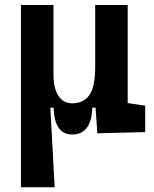

<svg xmlns="http://www.w3.org/2000/svg" viewBox="-20 -538 626 782"><path d="M273.9 9.8Q201.7 9.8 198.2 -99.6H185.1L202.6 224.6H65.4V-517.6H197.8V-234.4Q197.8 -178.2 218 -147.7Q238.3 -117.2 273.9 -117.2Q320.3 -117.2 344 -150.9Q367.7 -184.6 367.7 -263.7V-517.6H500V-118.2L571.3 -107.4V0L376.5 4.9L369.1 -99.6H356Q352.5 9.8 273.9 9.8Z"/></svg>

Font: Cascadia Code PL
Style: Bold
Weight: 700
Monospace: yes
Designer: Aaron Bell
Foundry: Saja Typeworks
Version: Version 2404.023; ttfautohint (v1.8.4)